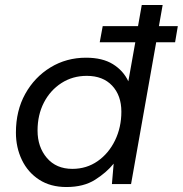

<svg xmlns="http://www.w3.org/2000/svg" viewBox="-20 -740 735 772"><path d="M247 12Q183 12 137.5 -17.5Q92 -47 68 -97Q44 -147 44 -207Q44 -295 81.5 -362.5Q119 -430 183 -469Q247 -508 326 -508Q392 -508 434 -482Q476 -456 496 -413L524 -570H381L393 -635H535L550 -720H634L619 -635H695L684 -570H608L507 0H430L437 -82Q408 -46 362 -17Q316 12 247 12ZM271 -61Q328 -61 372.5 -92Q417 -123 442.5 -175.5Q468 -228 468 -291Q468 -356 431 -395.5Q394 -435 329 -435Q272 -435 227 -406Q182 -377 156.5 -327.5Q131 -278 131 -215Q131 -149 168.5 -105Q206 -61 271 -61Z"/></svg>

Font: DeepMind Sans
Style: Italic
Weight: 400
Italic angle: -10°
Designer: Jonny Pinhorn / Modifications: Colophon Foundry
Foundry: Colophon Foundry
Version: Version 1.002; ttfautohint (v1.8.2)